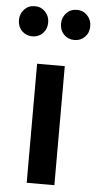

<svg xmlns="http://www.w3.org/2000/svg" viewBox="-95 -816 427 850"><g transform="rotate(5 118.5 -391.0)"><path d="M180 0H57V-529H180ZM90 -715Q90 -686 71.5 -667Q53 -648 25 -648Q-3 -648 -21.5 -667Q-40 -686 -40 -715Q-40 -743 -21.5 -762.5Q-3 -782 25 -782Q53 -782 71.5 -762.5Q90 -743 90 -715ZM277 -715Q277 -686 258.5 -667Q240 -648 212 -648Q184 -648 165.5 -667Q147 -686 147 -715Q147 -743 165.5 -762.5Q184 -782 212 -782Q240 -782 258.5 -762.5Q277 -743 277 -715Z"/></g></svg>

Font: Fira Sans Compressed Medium
Style: Regular
Weight: 500
Width: 1
Designer: bBox Type GmbH & Carrois Corporate GbR & Edenspiekermann AG
Foundry: bBox Type GmbH & Carrois Corporate GbR & Edenspiekermann AG
Version: Version 4.301